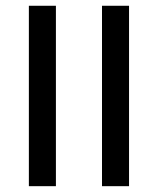

<svg xmlns="http://www.w3.org/2000/svg" viewBox="-20 -638 541 659"><path d="M79.1 1V-618.2H171.9V1ZM330.1 1V-618.2H422.9V1Z"/></svg>

Font: LT Superior Med
Style: Regular
Weight: 500
Designer: Daniel Lyons
Foundry: LyonsType
Version: Version 1.000